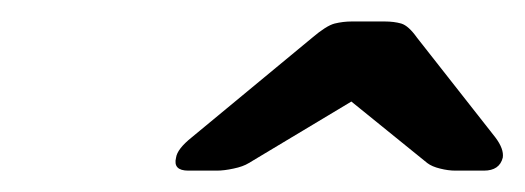

<svg xmlns="http://www.w3.org/2000/svg" viewBox="-20 -736 484 177"><path d="M153.6 -578.7Q139.3 -578.7 142.3 -590.7Q143.4 -598.7 156.8 -609.4L267.9 -701.3Q280.8 -712.3 288.5 -714.3Q296.3 -716.2 304.1 -716.2H334.7Q343.2 -716.2 349.9 -714.3Q356.6 -712.3 364.4 -701.3L436.6 -609.4Q444.7 -598.7 443.5 -590.7Q440.5 -578.7 426.1 -578.7H399.9Q393.2 -578.7 385.7 -580.6Q378.2 -582.4 373.9 -585.7L303.9 -642.4L209.4 -585.7Q204.1 -582.4 195.3 -580.6Q186.6 -578.7 179.8 -578.7Z"/></svg>

Font: Rubik Light
Style: Italic
Weight: 300
Italic angle: -12°
Designer: Hubert and Fischer
Foundry: Hubert and Fischer
Version: Version 2.300;gftools[0.9.30]